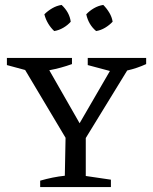

<svg xmlns="http://www.w3.org/2000/svg" viewBox="-20 -759 621 779"><path d="M143 0V-26Q195 -41 243 -46L246 -200L82 -475L8 -495V-524H272V-499Q228 -483 180 -474L303 -259L426 -471L336 -495V-524H573V-499Q536 -482 496 -473L328 -199V-45L430 -30V0ZM230 -739Q262 -709 267 -671Q255 -657 237 -646.5Q219 -636 200 -633Q186 -646 175.5 -663.5Q165 -681 160 -701Q174 -715 192 -725.5Q210 -736 230 -739ZM399 -739Q413 -725 423.5 -707.5Q434 -690 437 -671Q424 -657 406.5 -646.5Q389 -636 370 -633Q339 -659 330 -701Q343 -715 361 -725.5Q379 -736 399 -739Z"/></svg>

Font: Piazzolla SC
Style: Regular
Weight: 400
Designer: Juan Pablo del Peral
Foundry: Huerta Tipografica
Version: Version 1.330